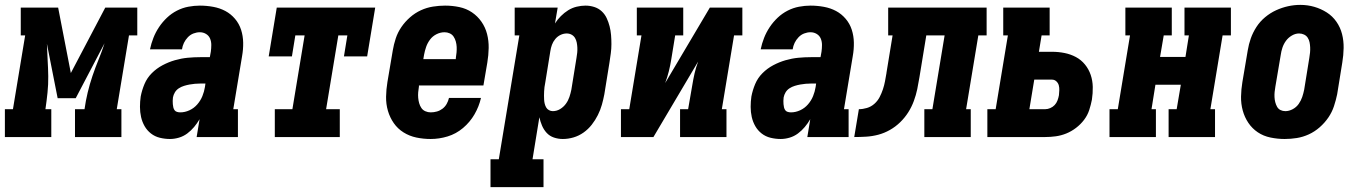

<svg xmlns="http://www.w3.org/2000/svg" viewBox="-53 -561 5573 786"><path d="M-33 0V-114H0L50 -416H32V-530H185L237 -262L378 -530H509V-416H475L425 -114H444V0H254V-114H293Q298 -149 306 -182.5Q314 -216 325.5 -250Q337 -284 350.5 -317Q364 -350 375 -384L257 -159H183L139 -382Q140 -349 142 -315.5Q144 -282 144.5 -249Q145 -216 141.5 -182Q138 -148 133 -114H157V0Z M643 8Q622 8 601.5 3Q581 -2 565 -14.5Q549 -27 539 -44.5Q529 -62 524.5 -82Q520 -102 520 -123.5Q520 -145 523 -166Q528 -192 538.5 -217Q549 -242 568.5 -261.5Q588 -281 612.5 -294Q637 -307 663 -314.5Q689 -322 715 -324.5Q741 -327 767 -327H806L810 -349Q812 -363 812 -377Q812 -391 807 -403Q802 -415 790.5 -422Q779 -429 765 -429Q752 -429 739 -424Q726 -419 716 -408.5Q706 -398 700 -385.5Q694 -373 692 -359H561Q566 -383 575 -406Q584 -429 598 -450Q612 -471 630.5 -488.5Q649 -506 671.5 -517.5Q694 -529 718 -533.5Q742 -538 765 -538Q793 -538 820 -533Q847 -528 869.5 -516Q892 -504 909 -484Q926 -464 934 -439Q942 -414 942.5 -386.5Q943 -359 938 -331L902 -114H921V0H752L764 -73Q754 -56 741.5 -41Q729 -26 713.5 -14.5Q698 -3 679.5 2.5Q661 8 643 8ZM685 -101Q704 -101 722.5 -109.5Q741 -118 754.5 -133.5Q768 -149 775.5 -167.5Q783 -186 786 -205L788 -219H767Q756 -219 745 -218Q734 -217 723 -215Q712 -213 700.5 -209.5Q689 -206 679 -199.5Q669 -193 663 -183Q657 -173 655 -162Q654 -155 654 -148Q654 -141 654.5 -134.5Q655 -128 656.5 -121.5Q658 -115 661.5 -110Q665 -105 671.5 -103Q678 -101 685 -101Z M1072 0V-114H1144L1194 -416H1156L1142 -330H1047L1080 -530H1483L1450 -330H1355L1369 -416H1332L1282 -114H1338V0Z M1710 8Q1680 8 1651.5 2Q1623 -4 1599 -19Q1575 -34 1559 -57Q1543 -80 1535 -107.5Q1527 -135 1527.5 -165Q1528 -195 1533 -225L1555 -355Q1559 -379 1567 -403.5Q1575 -428 1590 -450Q1605 -472 1625.5 -490Q1646 -508 1670 -519Q1694 -530 1719.5 -534Q1745 -538 1769 -538Q1799 -538 1827.5 -532Q1856 -526 1879 -510.5Q1902 -495 1918 -472Q1934 -449 1941 -421.5Q1948 -394 1947.5 -364.5Q1947 -335 1942 -305L1926 -211H1662V-207Q1660 -195 1659 -183.5Q1658 -172 1659 -160.5Q1660 -149 1663 -138.5Q1666 -128 1672 -119Q1678 -110 1688.5 -105.5Q1699 -101 1710 -101Q1723 -101 1735.5 -104.5Q1748 -108 1758.5 -116Q1769 -124 1775.5 -135.5Q1782 -147 1785 -160H1916Q1908 -125 1889.5 -93Q1871 -61 1842.5 -37Q1814 -13 1779.5 -2.5Q1745 8 1710 8ZM1680 -319H1813V-323Q1815 -335 1816 -346.5Q1817 -358 1816.5 -369Q1816 -380 1813 -391Q1810 -402 1804 -411Q1798 -420 1788 -424.5Q1778 -429 1767 -429Q1750 -429 1734 -421Q1718 -413 1707.5 -399Q1697 -385 1691.5 -369Q1686 -353 1683 -337Z M1955 205V91H1989L2073 -416H2054V-530H2230L2219 -465Q2229 -481 2243 -495Q2257 -509 2273 -519Q2289 -529 2307.5 -533.5Q2326 -538 2344 -538Q2362 -538 2379.5 -532.5Q2397 -527 2410 -515Q2423 -503 2430.5 -487Q2438 -471 2442.5 -453.5Q2447 -436 2448.5 -417.5Q2450 -399 2450 -380.5Q2450 -362 2447.5 -343Q2445 -324 2442 -305L2421 -175Q2417 -154 2411 -132.5Q2405 -111 2394.5 -90Q2384 -69 2369.5 -50.5Q2355 -32 2336 -18.5Q2317 -5 2295 1.5Q2273 8 2251 8Q2232 8 2214.5 2Q2197 -4 2185 -17Q2173 -30 2166 -46.5Q2159 -63 2155 -81L2127 91H2172V205ZM2210 -106Q2226 -106 2240 -114.5Q2254 -123 2263.5 -136Q2273 -149 2278 -164Q2283 -179 2286 -194L2307 -324Q2309 -335 2310 -345.5Q2311 -356 2310.5 -366.5Q2310 -377 2308 -387Q2306 -397 2301 -405.5Q2296 -414 2287 -419Q2278 -424 2267 -424Q2254 -424 2241.5 -418Q2229 -412 2220 -401Q2211 -390 2206.5 -377.5Q2202 -365 2200 -352L2179 -222Q2177 -213 2176 -204.5Q2175 -196 2174.5 -187Q2174 -178 2174 -169.5Q2174 -161 2174.5 -152.5Q2175 -144 2177 -136Q2179 -128 2183 -121Q2187 -114 2194.5 -110Q2202 -106 2210 -106Z M2489 0V-114H2523L2573 -416H2554V-530H2744V-416H2711L2695 -318Q2691 -293 2685 -269Q2679 -245 2670 -221L2853 -530H2986V-416H2952L2902 -114H2921V0H2731V-114H2764L2781 -212Q2785 -237 2790.5 -261Q2796 -285 2805 -309L2622 0Z M3143 8Q3122 8 3101.5 3Q3081 -2 3065 -14.5Q3049 -27 3039 -44.5Q3029 -62 3024.5 -82Q3020 -102 3020 -123.5Q3020 -145 3023 -166Q3028 -192 3038.5 -217Q3049 -242 3068.5 -261.5Q3088 -281 3112.5 -294Q3137 -307 3163 -314.5Q3189 -322 3215 -324.5Q3241 -327 3267 -327H3306L3310 -349Q3312 -363 3312 -377Q3312 -391 3307 -403Q3302 -415 3290.5 -422Q3279 -429 3265 -429Q3252 -429 3239 -424Q3226 -419 3216 -408.5Q3206 -398 3200 -385.5Q3194 -373 3192 -359H3061Q3066 -383 3075 -406Q3084 -429 3098 -450Q3112 -471 3130.5 -488.5Q3149 -506 3171.5 -517.5Q3194 -529 3218 -533.5Q3242 -538 3265 -538Q3293 -538 3320 -533Q3347 -528 3369.5 -516Q3392 -504 3409 -484Q3426 -464 3434 -439Q3442 -414 3442.5 -386.5Q3443 -359 3438 -331L3402 -114H3421V0H3252L3264 -73Q3254 -56 3241.5 -41Q3229 -26 3213.5 -14.5Q3198 -3 3179.5 2.5Q3161 8 3143 8ZM3185 -101Q3204 -101 3222.5 -109.5Q3241 -118 3254.5 -133.5Q3268 -149 3275.5 -167.5Q3283 -186 3286 -205L3288 -219H3267Q3256 -219 3245 -218Q3234 -217 3223 -215Q3212 -213 3200.5 -209.5Q3189 -206 3179 -199.5Q3169 -193 3163 -183Q3157 -173 3155 -162Q3154 -155 3154 -148Q3154 -141 3154.5 -134.5Q3155 -128 3156.5 -121.5Q3158 -115 3161.5 -110Q3165 -105 3171.5 -103Q3178 -101 3185 -101Z M3444 0 3463 -114Q3479 -114 3496 -119Q3513 -124 3526.5 -136Q3540 -148 3548 -163.5Q3556 -179 3561.5 -195.5Q3567 -212 3570 -228.5Q3573 -245 3576 -262V-263Q3576 -263 3576 -263Q3576 -263 3576 -263L3601 -416H3583V-530H3986V-416H3952L3902 -114H3921V0H3731V-114H3764L3814 -416H3739L3711 -245Q3707 -220 3702 -196Q3697 -172 3688 -147.5Q3679 -123 3665 -101Q3651 -79 3632 -60.5Q3613 -42 3590 -29Q3567 -16 3542.5 -9.5Q3518 -3 3493 -1.5Q3468 0 3444 0Z M3989 0V-114H4023L4073 -416H4054V-530H4244V-416H4211L4200 -349H4254Q4280 -349 4305 -344Q4330 -339 4351.5 -327.5Q4373 -316 4388.5 -297Q4404 -278 4412 -254.5Q4420 -231 4420.5 -205Q4421 -179 4417 -153Q4413 -132 4406 -110.5Q4399 -89 4385 -70.5Q4371 -52 4352 -37.5Q4333 -23 4312 -14.5Q4291 -6 4269 -3Q4247 0 4226 0ZM4161 -114H4226Q4236 -114 4246.5 -118.5Q4257 -123 4264.5 -131Q4272 -139 4276 -149.5Q4280 -160 4282 -171Q4283 -181 4283.5 -191.5Q4284 -202 4281.5 -211.5Q4279 -221 4271.5 -228Q4264 -235 4254 -235H4181Z M4489 0V-114H4523L4573 -416H4554V-530H4744V-416H4711L4696 -328H4800L4814 -416H4796V-530H4986V-416H4952L4902 -114H4921V0H4731V-114H4764L4781 -214H4677L4661 -114H4679V0Z M5206 8Q5177 8 5148 2Q5119 -4 5096 -19.5Q5073 -35 5057.5 -58Q5042 -81 5034.5 -108.5Q5027 -136 5027.5 -165.5Q5028 -195 5033 -225L5055 -355Q5059 -380 5067.5 -404Q5076 -428 5090.5 -450.5Q5105 -473 5126 -490.5Q5147 -508 5171 -519Q5195 -530 5220 -535.5Q5245 -541 5270 -541Q5300 -541 5327.5 -533Q5355 -525 5378.5 -510Q5402 -495 5418 -472Q5434 -449 5441 -421.5Q5448 -394 5447.5 -364.5Q5447 -335 5442 -305L5421 -175Q5416 -151 5408 -126.5Q5400 -102 5385 -80Q5370 -58 5349.5 -40Q5329 -22 5305 -11Q5281 0 5256 4Q5231 8 5206 8ZM5209 -106Q5224 -106 5239 -114Q5254 -122 5263.5 -135.5Q5273 -149 5278 -164Q5283 -179 5286 -194L5307 -324Q5309 -335 5310 -346Q5311 -357 5310.5 -367.5Q5310 -378 5308 -388Q5306 -398 5300.5 -406.5Q5295 -415 5285.5 -419.5Q5276 -424 5265 -424Q5250 -424 5235.5 -415.5Q5221 -407 5211.5 -394Q5202 -381 5197 -366Q5192 -351 5190 -336L5168 -206Q5166 -195 5165 -184.5Q5164 -174 5164.5 -163.5Q5165 -153 5167.5 -143Q5170 -133 5175 -124Q5180 -115 5189 -110.5Q5198 -106 5209 -106Z"/></svg>

Font: Iosevka Slab Heavy Oblique
Style: Regular
Weight: 900
Italic angle: -9°
Monospace: yes
Designer: Belleve Invis
Foundry: Belleve Invis
Version: Version 11.1.1; ttfautohint (v1.8.3)